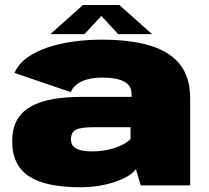

<svg xmlns="http://www.w3.org/2000/svg" viewBox="-20 -760 856 787"><path d="M309.5 7.5Q348 7.5 384.2 1.8Q420.5 -4 450.8 -14.2Q481 -24.5 503.5 -37.8Q526 -51 537 -67L557 0H759.5V-357Q759.5 -442.5 718.2 -495.2Q677 -548 596.2 -572.8Q515.5 -597.5 396.5 -597.5Q339 -597.5 282.2 -589.8Q225.5 -582 176.2 -565.8Q127 -549.5 91 -523.5Q55 -497.5 39.5 -461L270 -382.5Q280 -405 300 -418Q320 -431 346 -436.5Q372 -442 398 -442Q436 -442 463.2 -435.2Q490.5 -428.5 505 -413.8Q519.5 -399 519.5 -373.5V-363H316Q244 -363 190.2 -352.5Q136.5 -342 100.8 -320Q65 -298 47.5 -263.8Q30 -229.5 30 -181.5Q30 -130.5 48 -94.2Q66 -58 102 -35.5Q138 -13 189.8 -2.8Q241.5 7.5 309.5 7.5ZM359.5 -139.5Q339 -139.5 322.5 -142Q306 -144.5 294.5 -150Q283 -155.5 277 -165Q271 -174.5 271 -189.5Q271 -204.5 276.5 -214.2Q282 -224 292.8 -229Q303.5 -234 320.8 -236.2Q338 -238.5 361 -238.5H515V-190Q502 -176 477 -164.2Q452 -152.5 421.2 -146Q390.5 -139.5 359.5 -139.5ZM186.5 -620H326L395.5 -694.5L464.5 -620H603.5L469 -739.5H320Z"/></svg>

Font: Anybody SemiExpanded Black
Style: Regular
Weight: 900
Width: 6
Version: Version 1.113;gftools[0.9.25]